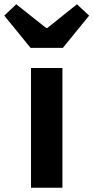

<svg xmlns="http://www.w3.org/2000/svg" viewBox="-66 -878 437 898"><path d="M79 0H226V-560H79ZM77 -654H228L351 -805L294 -858L155 -747H150L10 -858L-46 -805Z"/></svg>

Font: Source Han Sans KR
Style: Bold
Weight: 700
Designer: Ryoko NISHIZUKA 西塚涼子 (kana, bopomofo & ideographs); Paul D. Hunt (Latin, Greek & Cyrillic); Sandoll Communications 산돌커뮤니
Foundry: Adobe
Version: Version 2.004;hotconv 1.0.118;makeotfexe 2.5.65603